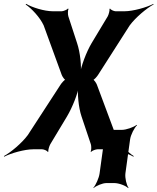

<svg xmlns="http://www.w3.org/2000/svg" viewBox="-71 -769 811 989"><path d="M326 -547 281 -685C278 -694 278 -717 282 -723L279 -725C275 -719 255 -711 247 -711H201C157 -711 94 -731 64 -749L61 -746C90 -727 135 -680 154 -638L247 -383C250 -375 262 -356 269 -356V-360C262 -360 246 -341 241 -333L72 -73C41 -31 -17 17 -51 35L-49 38C-15 20 56 0 100 0H146C154 0 173 7 175 14L178 12C176 5 183 -17 188 -26L274 -169C302 -216 331 -289 336 -329H332C327 -289 333 -216 349 -169L397 -26C400 -17 400 5 396 12L398 14C402 7 423 0 431 0H478C522 0 586 20 616 38L618 35C588 17 544 -31 525 -73L428 -333C425 -341 413 -360 406 -360V-356C413 -356 429 -375 434 -383L597 -638C628 -680 685 -727 720 -746L719 -749C685 -731 614 -711 571 -711H524C516 -711 498 -719 496 -725L493 -723C495 -717 489 -694 484 -685L401 -547C373 -500 346 -426 340 -385H344C350 -426 342 -500 326 -547ZM575 124 599 -50C602 -74 621 -111 635 -124L633 -126C618 -114 580 -100 556 -100H515C495 -100 464 -114 455 -126L454 -124C462 -111 469 -74 466 -50L442 124C439 148 422 185 410 198L411 200C424 188 457 174 477 174H518C542 174 578 188 589 200L591 198C581 185 572 148 575 124Z"/></svg>

Font: Asimov
Style: EdgeNarIt
Weight: 500
Designer: Google
Version: Version 2.000980: 2014